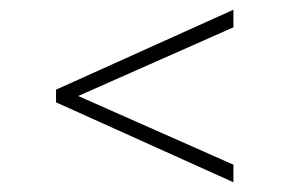

<svg xmlns="http://www.w3.org/2000/svg" viewBox="-20 -577 594 394"><path d="M459 -203 95 -367V-393L459 -557V-521L140.5 -380L459 -239Z"/></svg>

Font: Encode Sans Exp Th
Style: Regular
Weight: 100
Width: 7
Designer: Multiple Designers
Foundry: Impallari Type
Version: Version 3.002; ttfautohint (v1.8.3) -l 8 -r 50 -G 200 -x 14 